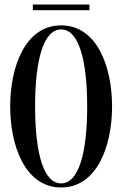

<svg xmlns="http://www.w3.org/2000/svg" viewBox="-20 -820 540 848"><path d="M125 -800V-775H375V-800ZM250 -708C92 -708 25 -526 25 -350C25 -174 92 8 250 8C408 8 475 -174 475 -350C475 -526 408 -708 250 -708ZM250 -10C173 -10 135 -142 135 -350C135 -558 173 -690 250 -690C327 -690 365 -558 365 -350C365 -142 327 -10 250 -10Z"/></svg>

Font: Picaflor 24 pt
Style: Regular
Weight: 400
Designer: Ariel Martín Pérez
Foundry: Tunera Type Foundry
Version: Version 1.000;hotconv 1.0.109;makeotfexe 2.5.65596